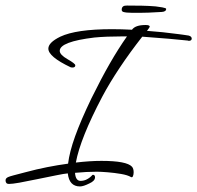

<svg xmlns="http://www.w3.org/2000/svg" viewBox="-75 -636 710 691"><path d="M213 35Q174 35 169 -12Q156 -11 127 -5Q98 1 58 9Q20 17 -5.5 21.5Q-31 26 -43 26Q-55 26 -55 13Q-55 5 -45 1Q-41 -1 -26 -5Q-11 -9 16 -16Q57 -27 95 -34.5Q133 -42 170 -47Q175 -89 195.5 -146Q216 -203 254 -282Q289 -353 320 -407Q351 -461 382 -505H365Q336 -505 311 -504Q286 -503 265 -501Q140 -486 140 -453Q140 -439 168 -423Q196 -407 196 -401Q196 -393 186 -393Q182 -393 179 -394Q99 -432 99 -461Q99 -483 142 -504Q199 -531 328 -531Q345 -531 363 -530.5Q381 -530 400 -529Q412 -546 449 -546Q464 -546 464 -540Q464 -538 454 -525Q510 -521 569 -513Q575 -512 584 -511Q593 -510 604 -508Q615 -505 615 -497Q615 -489 604 -489L601 -490Q574 -493 533 -496.5Q492 -500 437 -504Q393 -448 356 -392.5Q319 -337 293 -288Q214 -138 198 -51Q249 -57 290 -57Q381 -57 400 -36Q406 -29 406 -16Q406 -8 403.5 -2Q401 4 396 1Q384 -6 360.5 -10Q337 -14 312.5 -16Q288 -18 273 -18Q255 -18 235.5 -17Q216 -16 195 -14Q197 15 215 15Q220 15 227 13.5Q234 12 242 7Q250 2 254 -2.5Q258 -7 259 -7Q267 -7 267 2Q267 15 247 24Q225 35 213 35ZM435 -590Q418 -590 398.5 -590Q379 -590 369 -593Q363 -595 363 -601Q363 -608 367 -612Q370 -615 374.5 -615.5Q379 -616 383 -616Q410 -616 435.5 -615.5Q461 -615 485 -613Q495 -612 509 -609.5Q523 -607 523 -604Q523 -594 507 -593Q502 -593 488 -592Q474 -591 459 -590.5Q444 -590 435 -590Z"/></svg>

Font: Corinthia
Style: Regular
Weight: 400
Designer: Robert E. Leuschke
Foundry: Robert E. Leuschke
Version: Version 1.013; ttfautohint (v1.8.3)